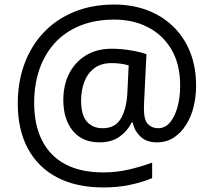

<svg xmlns="http://www.w3.org/2000/svg" viewBox="-20 -734 939 843"><path d="M841 -357Q841 -311 830.5 -267Q820 -223 798 -187.5Q776 -152 744 -130.5Q712 -109 668 -109Q622 -109 595.5 -135.5Q569 -162 563 -196H558Q540 -159 505 -134Q470 -109 417 -109Q341 -109 299.5 -160Q258 -211 258 -295Q258 -361 284 -411.5Q310 -462 357.5 -491Q405 -520 470 -520Q514 -520 556.5 -512.5Q599 -505 623 -496L613 -293Q612 -275 612 -267.5Q612 -260 612 -257Q612 -205 630.5 -188Q649 -171 674 -171Q705 -171 726.5 -196.5Q748 -222 759.5 -264.5Q771 -307 771 -358Q771 -451 733.5 -515.5Q696 -580 630.5 -614Q565 -648 482 -648Q397 -648 331 -621Q265 -594 220.5 -545Q176 -496 153 -429.5Q130 -363 130 -283Q130 -185 165 -116.5Q200 -48 267.5 -12.5Q335 23 433 23Q494 23 549.5 9.5Q605 -4 648 -20V48Q605 66 551.5 77.5Q498 89 433 89Q315 89 231 45Q147 1 102.5 -81.5Q58 -164 58 -280Q58 -373 87 -452.5Q116 -532 171 -590.5Q226 -649 304.5 -681.5Q383 -714 482 -714Q560 -714 625.5 -689.5Q691 -665 739.5 -618.5Q788 -572 814.5 -506Q841 -440 841 -357ZM336 -293Q336 -229 361.5 -200Q387 -171 430 -171Q486 -171 510.5 -213Q535 -255 539 -322L545 -447Q532 -451 512 -454Q492 -457 471 -457Q422 -457 392 -433Q362 -409 349 -371.5Q336 -334 336 -293Z"/></svg>

Font: hexubangla05
Style: Book
Weight: 400
Designer: Jelle Bosma - Monotype Design Team
Foundry: Monotype Imaging Inc.
Version: Version 2.003